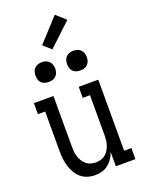

<svg xmlns="http://www.w3.org/2000/svg" viewBox="-178 -1054 856 1143"><g transform="rotate(-20 250.0 -482.0)"><path d="M219 8Q195 8 171.5 0.5Q148 -7 130 -23Q112 -39 100 -60Q88 -81 81 -104.5Q74 -128 71.5 -152Q69 -176 69 -200V-450H23V-520H147V-200Q147 -184 148.5 -167.5Q150 -151 155 -135.5Q160 -120 168.5 -106Q177 -92 189.5 -81.5Q202 -71 218 -66.5Q234 -62 250 -62Q266 -62 282 -66.5Q298 -71 310.5 -81.5Q323 -92 331.5 -106Q340 -120 345 -135.5Q350 -151 351.5 -167.5Q353 -184 353 -200V-450H307V-520H431V-70H477V0H353V-91Q346 -70 333.5 -51Q321 -32 303.5 -18Q286 -4 264 2Q242 8 219 8ZM350 -608Q337 -608 325 -611.5Q313 -615 304 -624Q295 -633 291.5 -645Q288 -657 288 -670Q288 -683 291.5 -695Q295 -707 304 -716Q313 -725 325 -729Q337 -733 350 -733Q363 -733 375 -729Q387 -725 396 -716Q405 -707 409 -695Q413 -683 413 -670Q413 -657 409 -645Q405 -633 396 -624Q387 -615 375 -611.5Q363 -608 350 -608ZM150 -608Q137 -608 125 -611.5Q113 -615 104 -624Q95 -633 91.5 -645Q88 -657 88 -670Q88 -683 91.5 -695Q95 -707 104 -716Q113 -725 125 -729Q137 -733 150 -733Q163 -733 175 -729Q187 -725 196 -716Q205 -707 209 -695Q213 -683 213 -670Q213 -657 209 -645Q205 -633 196 -624Q187 -615 175 -611.5Q163 -608 150 -608ZM236 -783 187 -827 320 -972 380 -918Z"/></g></svg>

Font: Iosevka Slab
Style: Regular
Weight: 400
Monospace: yes
Designer: Belleve Invis
Foundry: Belleve Invis
Version: Version 11.2.4; ttfautohint (v1.8.3)